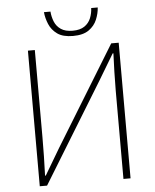

<svg xmlns="http://www.w3.org/2000/svg" viewBox="-61 -974 826 1024"><g transform="rotate(-5 352.5 -461.5)"><path d="M110 0V-726H147V-259Q147 -208 146 -157.5Q145 -107 143 -54H147L230 -194L556 -726H596V0H558V-473Q558 -525 559.5 -573Q561 -621 563 -672H559L475 -532L149 0ZM357 -783Q303 -783 273 -804.5Q243 -826 229.5 -858.5Q216 -891 213 -923H248Q250 -895 260.5 -869Q271 -843 294.5 -827Q318 -811 357 -811Q397 -811 420.5 -827Q444 -843 454.5 -869Q465 -895 466 -923H501Q499 -891 485.5 -858.5Q472 -826 441.5 -804.5Q411 -783 357 -783Z"/></g></svg>

Font: Noto Sans TC
Style: Regular
Weight: 100
Designer: Ryoko NISHIZUKA 西塚涼子 (kana, bopomofo & ideographs); Paul D. Hunt (Latin, Greek & Cyrillic); Sandoll Communications 산돌커뮤니
Foundry: Adobe
Version: Version 2.004;hotconv 1.0.118;makeotfexe 2.5.65603